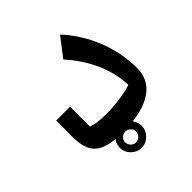

<svg xmlns="http://www.w3.org/2000/svg" viewBox="-178 -629 905 905"><g transform="rotate(-45 275.0 -176.0)"><path d="M505.4 -132.3C505.4 -199.2 492.7 -265.1 467.3 -330.1C441.4 -395 405.8 -452.1 359.9 -501.5L287.6 -407.2C368.2 -319.3 416.5 -212.9 419.9 -106C400.4 -98.6 375 -93.3 343.8 -88.9C312 -84.5 281.2 -82 250.5 -82C207 -82 174.8 -86.4 152.8 -95.2V-227.5H60.5L60.1 -123.5C60.1 -19 95.2 22 196.8 31.7C186.5 44.9 181.6 60.1 181.6 76.7C181.6 115.2 215.3 148.4 255.9 148.4C293.9 148.4 328.1 114.7 328.1 75.7C328.1 58.6 322.8 43.5 312.5 30.3C437 16.1 505.4 -40.5 505.4 -132.3ZM253.9 111.8C234.4 111.8 217.8 94.7 217.8 74.7C217.8 55.2 233.9 39.6 253.9 39.6C273.9 39.6 290.5 55.7 290.5 74.7C290.5 94.7 273.4 111.8 253.9 111.8Z"/></g></svg>

Font: SG Kara
Style: Regular
Weight: 400
Designer: Damoon Khanjanzadeh
Version: Version 1.000